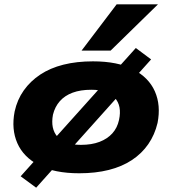

<svg xmlns="http://www.w3.org/2000/svg" viewBox="-20 -794 800 892"><path d="M348 11Q233 11 161 -26.5Q89 -64 60.5 -129Q32 -194 48 -276Q60 -331 90.5 -374Q121 -417 167 -447.5Q213 -478 274.5 -493.5Q336 -509 412 -509Q527 -509 599 -471.5Q671 -434 699.5 -369.5Q728 -305 712 -223Q699 -168 669 -124.5Q639 -81 593 -50.5Q547 -20 485.5 -4.5Q424 11 348 11ZM356 -121Q406 -121 442.5 -135Q479 -149 502 -174.5Q525 -200 533 -237Q547 -302 513.5 -339.5Q480 -377 404 -377Q354 -377 317.5 -363.5Q281 -350 258 -324Q235 -298 226 -261Q214 -196 247 -158.5Q280 -121 356 -121ZM148 78 76 25 611 -571 682 -518ZM359 -559 522 -774H714L494 -559Z"/></svg>

Font: Nunito Sans 10pt Expanded Black
Style: Italic
Weight: 900
Width: 7
Italic angle: -9°
Designer: Vernon Adams
Foundry: Vernon Adams
Version: Version 3.101;gftools[0.9.27]